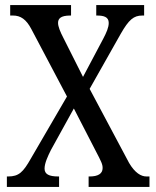

<svg xmlns="http://www.w3.org/2000/svg" viewBox="-20 -734 614 754"><path d="M7 0H212V-41H209C172 -41 155 -50 155 -72C155 -93 168 -121 180 -145L270 -308L355 -143C378 -99 383 -89 383 -74C383 -52 365 -41 332 -41H328V0H567V-41H555C534 -41 510 -55 487 -94L332 -385L454 -601C486 -657 505 -673 539 -673H546V-714H358V-673H360C387 -673 407 -668 407 -644C407 -626 398 -606 386 -583L306 -432L229 -585C216 -610 208 -630 208 -644C208 -660 217 -673 256 -673H259V-714H20V-673H31C61 -673 83 -658 103 -620L243 -355L101 -111C71 -58 54 -41 12 -41H7Z"/></svg>

Font: Noto Serif Lao Condensed
Style: Regular
Weight: 400
Width: 3
Designer: Monotype Design Team
Foundry: Monotype Imaging Inc.
Version: Version 2.003